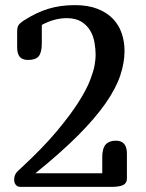

<svg xmlns="http://www.w3.org/2000/svg" viewBox="-20 -729 570 749"><path d="M89.8 -495.1Q67.9 -495.1 57.4 -506.8Q46.9 -518.6 46.9 -544.9V-605Q46.9 -622.1 51.8 -630.1Q56.6 -638.2 69.8 -647Q96.2 -664.1 120.4 -675.8Q144.5 -687.5 168.9 -694.8Q193.4 -702.1 218.5 -705.6Q243.7 -709 272 -709Q323.2 -709 360.1 -694.6Q397 -680.2 420.4 -655.8Q443.8 -631.3 454.8 -599.1Q465.8 -566.9 465.8 -530.8Q465.8 -484.4 449 -434.1Q432.1 -383.8 391.8 -325.9Q351.6 -268.1 284.7 -200.9Q217.8 -133.8 118.2 -53.2H378.9V-115.2Q378.9 -150.4 392.3 -165.3Q405.8 -180.2 432.1 -180.2Q475.1 -180.2 475.1 -129.9V-32.2Q475.1 -14.6 460.4 -7.3Q445.8 0 415 0H60.1Q47.9 0 41.5 -8.1Q35.2 -16.1 35.2 -27.8Q35.2 -48.8 49.8 -62L64 -75.2Q148.4 -153.3 202.1 -217.8Q255.9 -282.2 287.4 -332.3Q318.8 -382.3 332 -417.5Q345.2 -452.6 348.6 -472.2Q350.6 -483.4 351.8 -494.4Q353 -505.4 353 -516.1Q353 -538.1 348.6 -563.2Q344.2 -588.4 332 -609.4Q319.8 -630.4 297.6 -644.3Q275.4 -658.2 240.2 -658.2Q191.9 -658.2 143.1 -631.8V-560.1Q143.1 -524.4 131.1 -509.8Q119.1 -495.1 89.8 -495.1Z"/></svg>

Font: Marmelad
Style: Regular
Weight: 400
Designer: Manvel Shmavonyan
Foundry: Cyreal (www.cyreal.org)
Version: Version 1.000